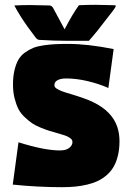

<svg xmlns="http://www.w3.org/2000/svg" viewBox="-20 -776 520 801"><path d="M33.2 -5.9 57.1 -182.4Q165 -148.4 230.2 -148.4Q255.6 -148.4 268.9 -159.1Q282.2 -169.7 282.2 -182.9Q282.2 -187.7 280.3 -191.8Q278.3 -195.8 273.3 -199.3Q268.3 -202.9 263.8 -205.4Q259.3 -208 250.1 -211.1Q241 -214.1 234.9 -215.9Q228.8 -217.8 216.8 -221.2Q195.1 -227.3 183 -231.1Q170.9 -234.9 148.8 -243.9Q126.7 -252.9 113.5 -262.1Q100.3 -271.2 83.4 -287Q66.4 -302.7 57 -321Q47.6 -339.4 40.9 -365.6Q34.2 -391.8 34.2 -423.1Q34.2 -456.5 40.3 -482.4Q46.4 -508.3 56.3 -526.1Q66.2 -543.9 83.5 -556.4Q100.8 -568.8 118 -575.9Q135.3 -583 161.5 -586.8Q187.7 -590.6 210.3 -591.7Q232.9 -592.8 265.6 -592.8Q345.9 -592.8 454.1 -571.3L432.1 -408.9Q394.8 -425.8 346.9 -437.3Q299.1 -448.7 256.1 -448.7Q233.4 -448.7 220.2 -441.5Q207 -434.3 207 -421.1Q207 -417 209.1 -413.3Q211.2 -409.7 216.6 -406.2Q221.9 -402.8 226.8 -400.3Q231.7 -397.7 241.5 -394.3Q251.2 -390.9 257.7 -388.9Q264.2 -387 277.1 -383.1Q337.2 -365 367.7 -350.3Q447.8 -312 469.7 -245.4Q478.5 -218.5 478.5 -186.8Q478.5 -154.1 472 -127.2Q465.6 -100.3 454.2 -80.7Q442.9 -61 425.8 -46Q408.7 -31 388.9 -21.5Q369.1 -12 344.2 -6Q319.3 0 294.1 2.4Q268.8 4.9 239.3 4.9Q137 4.9 33.2 -5.9ZM39.8 -753.2Q74.2 -754.9 106.9 -754.9Q133.8 -754.9 186.3 -753.2Q190.2 -753.2 194.6 -750.4Q199 -747.6 201.2 -743.4Q209.5 -727.5 225.6 -698.1Q241.7 -668.7 249.5 -653.6Q281.7 -716.3 309.3 -754.2Q345.9 -755.9 379.2 -755.9Q407.2 -755.9 457.8 -754.2Q462.9 -754.2 462.9 -750Q462.9 -748.5 460.4 -744.5Q458 -740.5 453.9 -734.9Q449.7 -729.2 445.9 -724.2Q442.1 -719.2 437.6 -713.6Q433.1 -708 431.9 -706.3Q385.3 -644.3 350.8 -605.7H265.4Q207.8 -605.7 144.3 -609.6Q135.7 -610.1 129.4 -618.4Q109.4 -644.8 96.7 -662.4Q84 -679.9 67.6 -705.3Q51.3 -730.7 39.8 -753.2Z"/></svg>

Font: Digitalt
Style: Medium
Weight: 500
Designer: gluk
Foundry: gluk
Version: Version 0.60